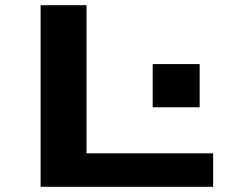

<svg xmlns="http://www.w3.org/2000/svg" viewBox="-20 -720 940 740"><path d="M136.5 0V-700H313.5V-129H801.5V0ZM568.5 -473H749.5V-306.5H568.5Z"/></svg>

Font: Trispace Expanded
Style: Bold
Weight: 700
Width: 7
Designer: Tyler Finck
Foundry: Etcetera Type Company
Version: Version 1.210; ttfautohint (v1.8.3)